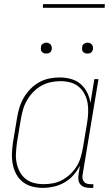

<svg xmlns="http://www.w3.org/2000/svg" viewBox="-20 -904 540 932"><path d="M188 8Q161 8 136 1.5Q111 -5 91 -20.5Q71 -36 59 -58.5Q47 -81 42 -106.5Q37 -132 38 -159Q39 -186 43 -213L63 -333Q67 -358 74.5 -382.5Q82 -407 95.5 -430Q109 -453 128 -472.5Q147 -492 170.5 -505Q194 -518 219.5 -523Q245 -528 270 -528Q298 -528 325 -520.5Q352 -513 371.5 -496Q391 -479 403 -455Q415 -431 419 -404L438 -520H458L381 -56Q379 -47 380.5 -38Q382 -29 387.5 -22Q393 -15 401.5 -12.5Q410 -10 419 -10H433V8H416Q403 8 391 4.5Q379 1 371 -8Q363 -17 361 -30Q359 -43 361 -56L368 -100Q355 -75 336 -53.5Q317 -32 292.5 -18Q268 -4 241 2Q214 8 188 8ZM192 -10Q215 -10 238.5 -14.5Q262 -19 283.5 -31Q305 -43 323 -60.5Q341 -78 353.5 -99Q366 -120 372.5 -143Q379 -166 383 -189L403 -309Q407 -333 408 -357.5Q409 -382 405 -405Q401 -428 390 -448.5Q379 -469 361.5 -483.5Q344 -498 321 -504Q298 -510 273 -510Q250 -510 226.5 -505Q203 -500 182 -488.5Q161 -477 143 -459Q125 -441 112.5 -420Q100 -399 93 -376Q86 -353 82 -330L62 -210Q59 -186 57.5 -161.5Q56 -137 60.5 -114Q65 -91 75.5 -71Q86 -51 103.5 -36.5Q121 -22 144 -16Q167 -10 192 -10ZM404 -644Q398 -644 392.5 -646Q387 -648 383 -652.5Q379 -657 378.5 -663.5Q378 -670 379 -676Q379 -681 381.5 -685Q384 -689 388 -691.5Q392 -694 396 -695.5Q400 -697 405 -697Q411 -697 416.5 -694.5Q422 -692 426 -687.5Q430 -683 431 -676.5Q432 -670 431 -664Q430 -659 427.5 -655Q425 -651 421.5 -648.5Q418 -646 413.5 -645Q409 -644 404 -644ZM204 -644Q198 -644 192.5 -646Q187 -648 183 -652.5Q179 -657 178.5 -663.5Q178 -670 179 -676Q179 -681 181.5 -685Q184 -689 188 -691.5Q192 -694 196 -695.5Q200 -697 205 -697Q211 -697 216.5 -694.5Q222 -692 226 -687.5Q230 -683 231 -676.5Q232 -670 231 -664Q230 -659 227.5 -655Q225 -651 221.5 -648.5Q218 -646 213.5 -645Q209 -644 204 -644ZM188 -866 189 -884H489L488 -866Z"/></svg>

Font: Iosevka Thin
Style: Italic
Weight: 100
Italic angle: -9°
Monospace: yes
Designer: Belleve Invis
Foundry: Belleve Invis
Version: Version 32.5.0; ttfautohint (v1.8.4)